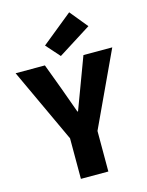

<svg xmlns="http://www.w3.org/2000/svg" viewBox="-156 -1115 920 1203"><g transform="rotate(-15 304.5 -513.5)"><path d="M215 0H393V-263L618 -745H431L369 -579C348 -523 328 -471 307 -413H303C282 -471 263 -523 243 -579L181 -745H-9L215 -263ZM293 -776 508 -912 414 -1027 214 -865Z"/></g></svg>

Font: Noto Sans KR Black
Style: Regular
Weight: 900
Designer: Ryoko NISHIZUKA 西塚涼子 (kana, bopomofo & ideographs); Paul D. Hunt (Latin, Greek & Cyrillic); Sandoll Communications 산돌커뮤니
Foundry: Adobe
Version: Version 2.004;hotconv 1.0.118;makeotfexe 2.5.65603